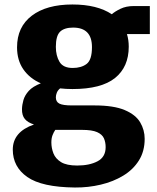

<svg xmlns="http://www.w3.org/2000/svg" viewBox="-20 -584 700 856"><path d="M303 -187Q274 -187 248 -190Q237.5 -181.5 233.2 -170.5Q229 -159.5 229 -150Q229 -130 244.8 -122Q260.5 -114 300 -114H401Q487.5 -114 536.2 -93.2Q585 -72.5 605 -38.5Q625 -4.5 625 35Q625 90.5 599.2 131.5Q573.5 172.5 529.2 199.2Q485 226 429.2 239.2Q373.5 252.5 314 252Q166.5 250.5 101.8 205.2Q37 160 37 83Q37 4 131.5 -29Q104 -37.5 90.8 -53.5Q77.5 -69.5 78 -98Q78.5 -117 84.5 -138Q90.5 -159 108.2 -178.8Q126 -198.5 162 -212.5Q112 -234.5 84 -275Q56 -315.5 56 -373Q56 -464 121.8 -514Q187.5 -564 303 -564Q413 -564 478.5 -520.5Q492.5 -533 517.5 -545Q542.5 -557 576 -557H648V-432H546Q554 -406 554 -376Q554 -285.5 492.8 -236.2Q431.5 -187 303 -187ZM304 -281Q342.5 -281 366.2 -299Q390 -317 390 -374Q390 -461 306 -461Q267 -461 248 -442.8Q229 -424.5 229 -375Q229 -336 245.2 -308.5Q261.5 -281 304 -281ZM209 51Q209 76 218.2 99.8Q227.5 123.5 252.2 138.8Q277 154 324 154Q379 154 415 135Q451 116 451 72Q451 50.5 443.5 33Q436 15.5 413.2 5.2Q390.5 -5 345 -5H226.5Q219.5 5 214.2 18.8Q209 32.5 209 51Z"/></svg>

Font: Merriweather Sans ExtraBold
Style: Regular
Weight: 800
Designer: Eben Sorkin
Foundry: Eben Sorkin
Version: Version 2.001; ttfautohint (v1.8.3)